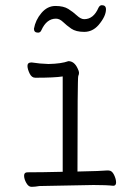

<svg xmlns="http://www.w3.org/2000/svg" viewBox="-20 -717 540 741"><path d="M101 4Q90 4 81.5 -11Q73 -26 73 -39Q73 -52 86 -52Q141 -52 222 -54V-422Q191 -417 116 -417Q102 -417 94 -434Q86 -451 86 -463Q86 -476 102 -476Q133 -471 167 -470Q217 -471 244 -481Q267 -481 280 -452Q285 -442 285 -436Q285 -430 282 -423.5Q279 -417 279 -55Q375 -57 391 -59H399Q412 -59 420 -42.5Q428 -26 428 -13Q428 0 417 0Q391 -3 341 -3L132 1Q115 4 103 4ZM127 -591Q111 -591 111 -606Q117 -640 140 -667Q163 -694 194 -694Q225 -694 243.5 -682.5Q262 -671 277 -657Q292 -643 305 -643Q341 -643 360 -687Q365 -697 373 -697Q389 -697 389 -681Q389 -654 360 -620Q337 -594 305 -594Q273 -594 255 -606.5Q237 -619 223.5 -632Q210 -645 196 -645Q160 -645 140 -601Q136 -591 127 -591Z"/></svg>

Font: LXGW WenKai Mono TC Light
Style: Regular
Weight: 300
Designer: LXGW / Fontworks Inc.
Foundry: LXGW / Fontworks Inc.
Version: Version 1.330